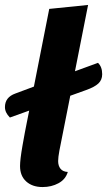

<svg xmlns="http://www.w3.org/2000/svg" viewBox="-63 -736 433 776"><path d="M350 -436Q350 -413 334.5 -398.5Q319 -384 285 -372L221 -349L177 -127Q172 -100 172 -85Q172 -66 181.5 -54Q191 -42 211 -41Q202 -11 173.5 4.5Q145 20 109 20Q68 20 43 -2.5Q18 -25 18 -65Q18 -91 28 -148Q38 -205 46 -244L55 -289L-23 -261Q-43 -281 -43 -303Q-43 -343 -1 -358L74 -386L136 -700L293 -716L240 -448L333 -482Q350 -466 350 -436Z"/></svg>

Font: Sansita
Style: Bold Italic
Weight: 700
Italic angle: -11°
Designer: Pablo Cosgaya
Foundry: Omnibus-Type
Version: Version 1.006